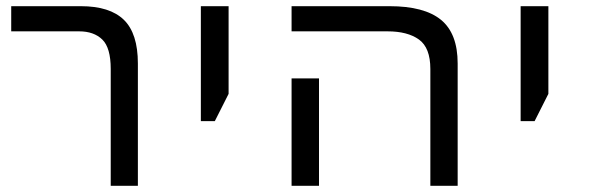

<svg xmlns="http://www.w3.org/2000/svg" viewBox="-20 -598 1896 618"><path d="M423.8 0H336.4V-376Q336.4 -444.3 309.3 -470.7Q282.2 -497.1 234.9 -497.1H16.1V-578.1H240.2Q333.5 -578.1 378.7 -534.2Q423.8 -490.2 423.8 -393.6Z M671.4 -208H626.5V-578.1H715.8V-295.9Z M1453.1 0H1365.2V-376Q1365.2 -444.3 1328.6 -470.7Q1292 -497.1 1227.5 -497.1H918.5V-578.1H1233.9Q1345.7 -578.1 1399.4 -534.2Q1453.1 -490.2 1453.1 -393.6ZM1006.8 0H918.5V-345.7H1006.8Z M1700.7 -208H1655.8V-578.1H1745.1V-295.9Z"/></svg>

Font: Lunasima
Style: Regular
Weight: 400
Designer: The DocRepair Project, Monotype Design Team
Foundry: Google
Version: Version 2.009